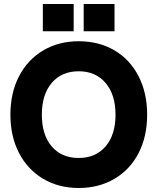

<svg xmlns="http://www.w3.org/2000/svg" viewBox="-20 -921 787 959"><path d="M32 -348Q32 -457 75 -540Q118 -623 195.5 -669Q273 -715 373 -715Q474 -715 551.5 -669.5Q629 -624 672 -540.5Q715 -457 715 -348Q715 -239 672 -156Q629 -73 551 -27.5Q473 18 373 18Q273 18 195.5 -28Q118 -74 75 -157Q32 -240 32 -348ZM557 -348Q557 -448 507.5 -506.5Q458 -565 373 -565Q288 -565 238.5 -507Q189 -449 189 -348Q189 -247 238.5 -189.5Q288 -132 373 -132Q458 -132 507.5 -190Q557 -248 557 -348ZM398 -901H552V-765H398ZM194 -901H348V-765H194Z"/></svg>

Font: Hanken Grotesk Black
Style: Regular
Weight: 900
Designer: Alfredo Marco Pradil
Foundry: Hanken Design Co.
Version: Version 3.014